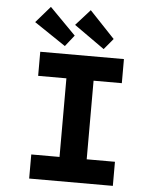

<svg xmlns="http://www.w3.org/2000/svg" viewBox="-62 -1004 864 1056"><g transform="rotate(5 370.5 -476.0)"><path d="M139 0V-133H295V-567H139V-700H601V-567H445V-133H601V0ZM485 -745 317 -864 396 -952 535 -805ZM271 -743 97 -860 176 -951 320 -805Z"/></g></svg>

Font: Lexend Giga SemiBold
Style: Regular
Weight: 600
Designer: Bonnie Shaver-Troup, Thomas Jockin
Foundry: Lexend
Version: Version 1.007